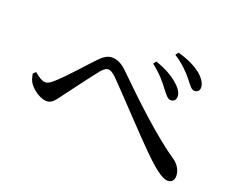

<svg xmlns="http://www.w3.org/2000/svg" viewBox="-106 -887 1212 1001"><g transform="rotate(20 500.0 -386.5)"><path d="M773 -463C790 -463 801 -473 802 -490C803 -511 790 -534 763 -557C736 -582 692 -608 635 -627L623 -611C673 -572 700 -539 723 -508C744 -481 757 -463 773 -463ZM874 -551C890 -551 901 -562 901 -578C901 -602 885 -626 857 -650C830 -671 788 -694 728 -710L716 -694C767 -661 800 -626 823 -597C845 -569 856 -551 874 -551ZM73 -291C95 -263 136 -237 167 -237C197 -237 212 -261 235 -292C270 -339 346 -441 377 -479C393 -497 404 -503 414 -503C427 -503 439 -495 459 -477C529 -406 689 -234 751 -173C821 -103 871 -63 902 -63C924 -63 937 -77 937 -101C937 -131 919 -162 892 -180C775 -259 625 -400 496 -527C465 -557 439 -568 412 -568C386 -568 364 -552 342 -529C310 -496 224 -398 177 -356C156 -336 141 -327 127 -327C111 -327 88 -341 65 -361L51 -348C55 -325 60 -306 73 -291Z"/></g></svg>

Font: Source Han Serif JP Medium
Style: Regular
Weight: 500
Designer: Ryoko NISHIZUKA 西塚涼子 (kana & ideographs); Frank Grießhammer (Latin, Greek & Cyrillic); Wenlong ZHANG 张文龙 (bopomofo); San
Foundry: Adobe Systems Incorporated
Version: Version 1.001;PS 1.001;hotconv 16.6.54;makeotf.lib2.5.65590